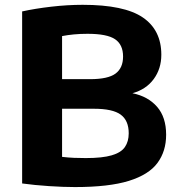

<svg xmlns="http://www.w3.org/2000/svg" viewBox="-20 -769 740 798"><path d="M291.5 8.5Q243.5 8.5 183.2 4.5Q123 0.5 72 -6.5V-721.5Q126.5 -733.5 193.2 -741.2Q260 -749 323.5 -749Q496.5 -749 573.5 -696.5Q650.5 -644 650.5 -541.5Q650.5 -483.5 619 -440.5Q587.5 -397.5 530.5 -381.5Q595 -368.5 632.8 -325.2Q670.5 -282 670.5 -209Q670.5 -140.5 634.5 -91.8Q598.5 -43 515.5 -17.2Q432.5 8.5 291.5 8.5ZM344 -628.5Q313.5 -628.5 287.2 -626Q261 -623.5 238 -619V-440H354.5Q429 -440 460.2 -463.2Q491.5 -486.5 491.5 -534Q491.5 -583.5 458.2 -606Q425 -628.5 344 -628.5ZM336.5 -112Q405.5 -112 444.5 -123.5Q483.5 -135 499.2 -158Q515 -181 515 -215Q515 -268 481.8 -292.5Q448.5 -317 370.5 -317H238V-117Q264 -114 287.5 -113Q311 -112 336.5 -112Z"/></svg>

Font: Encode Sans SemiExpanded SemiExpanded
Style: Bold
Weight: 700
Width: 6
Designer: Multiple Designers
Foundry: Impallari Type
Version: Version 3.000; ttfautohint (v1.8.3) -l 8 -r 50 -G 200 -x 14 